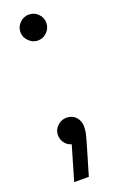

<svg xmlns="http://www.w3.org/2000/svg" viewBox="-134 -555 448 738"><g transform="rotate(-20 90.0 -186.5)"><path d="M90 -413Q69 -413 53 -429Q37 -445 37 -466Q37 -488 53 -503.5Q69 -519 90 -519Q112 -519 127.5 -503.5Q143 -488 143 -466Q143 -445 127.5 -429Q112 -413 90 -413ZM34 146 75 6Q57 1 47 -13.5Q37 -28 37 -45Q37 -66 53 -81.5Q69 -97 90 -97Q114 -97 128.5 -81Q143 -65 143 -42Q143 -27 140 -13.5Q137 0 132 17L94 146Z"/></g></svg>

Font: MuseoModerno Thin Light
Style: Regular
Weight: 300
Version: Version 1.003